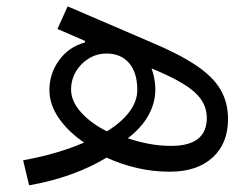

<svg xmlns="http://www.w3.org/2000/svg" viewBox="-20 -524 774 592"><path d="M69.8 47.4 51.3 -29.8Q105.5 -39.6 152.8 -53.5Q200.2 -67.4 239.3 -84.5Q190.9 -117.2 161.6 -159.4Q132.3 -201.7 132.3 -246.1Q132.3 -296.9 162.1 -338.1Q191.9 -379.4 241.7 -393.1L242.2 -397.9L157.2 -434.6L188.5 -504.4L441.9 -395.5Q530.8 -358.4 583.7 -323Q636.7 -287.6 659.9 -247.8Q683.1 -208 683.1 -157.2Q683.1 -81.5 635.3 -38.1Q587.4 5.4 503.4 5.4Q451.7 5.4 402.1 -6.1Q352.5 -17.6 308.6 -38.1Q260.7 -8.8 200.2 13.2Q139.6 35.2 69.8 47.4ZM309.6 -119.1Q354.5 -146.5 378.9 -179.2Q403.3 -211.9 403.3 -246.6Q403.3 -299.8 378.2 -329.3Q353 -358.9 308.6 -358.9Q278.8 -358.9 253.9 -343.8Q229 -328.6 214.1 -303.5Q199.2 -278.3 199.2 -248Q199.2 -211.4 230 -177.5Q260.7 -143.6 309.6 -119.1ZM374 -97.7Q405.3 -86.9 439 -80.6Q472.7 -74.2 507.8 -74.2Q617.7 -74.2 617.7 -160.6Q617.7 -206.1 579.6 -240.2Q541.5 -274.4 447.3 -313Q469.2 -250.5 450 -195.6Q430.7 -140.6 374 -97.7Z"/></svg>

Font: Estedad-FD Regular
Style: FD-Regular
Weight: 400
Designer: Amin Abedi
Version: Version 7.3